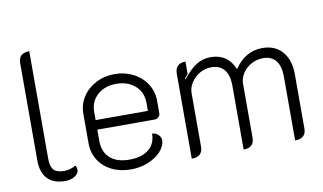

<svg xmlns="http://www.w3.org/2000/svg" viewBox="-73 -864 1728 1028"><g transform="rotate(-10 790.5 -350.0)"><path d="M77 -123V-654Q77 -709 136 -709V-124Q136 -81 153 -63Q170 -45 209 -45Q242 -45 273 -63Q280 -51 280 -38Q280 -19 258.5 -5Q237 9 205 9Q142 9 109.5 -26Q77 -61 77 -123Z M363 -169V-328Q363 -379 389.5 -420Q416 -461 462 -485Q508 -509 564 -509Q619 -509 665 -485.5Q711 -462 737.5 -420.5Q764 -379 764 -329V-260Q764 -249 755 -240.5Q746 -232 735 -232H422V-170Q422 -111 459 -77.5Q496 -44 564 -44Q632 -44 669.5 -75Q707 -106 707 -160Q725 -160 739.5 -147Q754 -134 754 -117Q754 -85 727 -55.5Q700 -26 656.5 -8.5Q613 9 564 9Q505 9 459.5 -13.5Q414 -36 388.5 -76.5Q363 -117 363 -169ZM706 -284V-329Q706 -385 666.5 -420.5Q627 -456 564 -456Q501 -456 461.5 -420.5Q422 -385 422 -329V-284Z M893 -452Q893 -509 950 -509V-442L931 -419L934 -415Q970 -462 1006 -485.5Q1042 -509 1086 -509Q1179 -509 1215 -421Q1274 -509 1367 -509Q1437 -509 1476 -463.5Q1515 -418 1515 -340V-46Q1515 9 1455 9V-339Q1455 -395 1431.5 -425Q1408 -455 1361 -455Q1328 -455 1298.5 -439Q1269 -423 1251 -396Q1233 -369 1233 -337V-46Q1233 9 1175 9V-339Q1175 -395 1151 -425Q1127 -455 1079 -455Q1047 -455 1018 -438.5Q989 -422 971 -394.5Q953 -367 953 -337V-46Q953 9 893 9Z"/></g></svg>

Font: K2D ExtraLight
Style: Regular
Weight: 275
Designer: Katatrad Aksorn Co.,Ltd.
Foundry: Cadson Demak Co.,Ltd.
Version: Version 1.000; ttfautohint (v1.6)